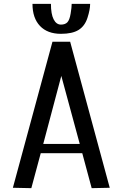

<svg xmlns="http://www.w3.org/2000/svg" viewBox="-20 -978 640 999"><path d="M449 -958H353Q353 -940 347.5 -907Q342 -874 330.5 -862Q319 -850 297 -850Q273 -850 259 -877.5Q245 -905 245 -958H149Q149 -884 188 -843Q227 -802 297 -802Q356 -802 388.5 -822Q421 -842 435 -885Q449 -928 449 -958ZM551 -1 345 -761H253L47 -1L143 1L192 -181H408L457 1ZM299 -583 395 -229H205Z"/></svg>

Font: LXGW Marker Gothic
Style: Regular
Weight: 400
Version: Version 1.001